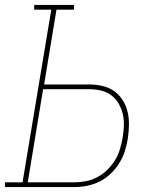

<svg xmlns="http://www.w3.org/2000/svg" viewBox="-38 -755 658 775"><path d="M-18 0V-19H53L169 -716H100V-735H261V-716H190L140 -414H322Q349 -414 375.5 -408Q402 -402 422.5 -387.5Q443 -373 457 -351Q471 -329 477 -304Q483 -279 482.5 -251Q482 -223 478 -196Q474 -171 466 -145.5Q458 -120 443.5 -96.5Q429 -73 408.5 -53.5Q388 -34 363.5 -22Q339 -10 313 -5Q287 0 261 0ZM74 -19H261Q284 -19 308 -23.5Q332 -28 354 -39.5Q376 -51 394.5 -69Q413 -87 426 -108Q439 -129 446 -152.5Q453 -176 457 -199Q461 -223 462 -247.5Q463 -272 457.5 -295Q452 -318 440.5 -337.5Q429 -357 411 -370.5Q393 -384 369.5 -389.5Q346 -395 322 -395H136Z"/></svg>

Font: Iosevka Slab ThExObl
Style: Regular
Weight: 100
Width: 7
Italic angle: -9°
Monospace: yes
Designer: Belleve Invis
Foundry: Belleve Invis
Version: Version 11.1.1; ttfautohint (v1.8.3)